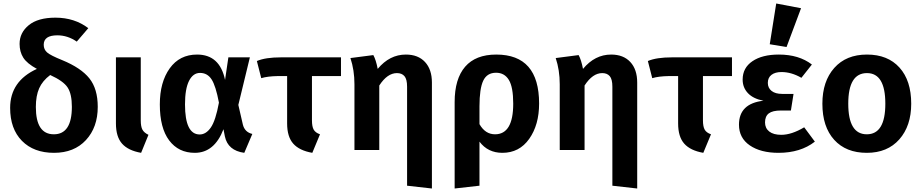

<svg xmlns="http://www.w3.org/2000/svg" viewBox="-20 -858 5269 1098"><path d="M391 -247Q391 -321 366.5 -358Q342 -395 267 -429Q223 -396 204 -353Q185 -310 185 -246Q185 -90 288 -90Q391 -90 391 -247ZM336 -514Q443 -470 491 -410Q539 -350 539 -247Q539 -130 471.5 -57Q404 16 289 16Q173 16 105.5 -52.5Q38 -121 38 -241Q38 -394 191 -464Q134 -495 113 -528.5Q92 -562 92 -607Q92 -671 144.5 -714Q197 -757 297 -757Q406 -757 485 -697L419 -620Q367 -656 308 -656Q230 -656 230 -602Q230 -575 249.5 -558Q269 -541 336 -514Z M785 -530V-170Q785 -134 794.5 -116.5Q804 -99 829 -87L787 16Q713 3 678 -36.5Q643 -76 643 -152V-530Z M1124 -441Q1084 -441 1061 -395.5Q1038 -350 1038 -261Q1038 -89 1122 -89Q1158 -89 1185.5 -128.5Q1213 -168 1232 -271Q1214 -367 1190 -404Q1166 -441 1124 -441ZM1107 -546Q1237 -546 1267 -401L1286 -530H1409L1343 -258L1369 -145Q1380 -102 1423 -92L1377 16Q1283 3 1266 -78L1258 -119Q1206 16 1094 16Q1001 16 947.5 -55Q894 -126 894 -261Q894 -388 950.5 -467Q1007 -546 1107 -546Z M1764 -423V-170Q1764 -134 1774 -116.5Q1784 -99 1810 -90L1766 16Q1692 3 1657 -36.5Q1622 -76 1622 -152V-423H1569Q1510 -422 1474 -411L1449 -509Q1498 -530 1586 -530H1930V-423Z M2301 -546Q2371 -546 2410.5 -503.5Q2450 -461 2450 -386V220L2308 204V-362Q2308 -405 2293 -422.5Q2278 -440 2250 -440Q2195 -440 2149 -369V0H2007V-376Q2007 -457 1984 -526L2115 -543Q2130 -516 2140 -464Q2208 -546 2301 -546Z M2811 -90Q2915 -90 2915 -265Q2915 -360 2890 -401Q2865 -442 2817 -442Q2765 -442 2743.5 -396.5Q2722 -351 2722 -250V-148Q2755 -90 2811 -90ZM2818 -546Q3063 -546 3063 -266Q3063 -144 3006.5 -64Q2950 16 2853 16Q2770 16 2722 -48V204L2580 220V-274Q2580 -407 2640 -476.5Q2700 -546 2818 -546Z M3475 -546Q3545 -546 3584.5 -503.5Q3624 -461 3624 -386V220L3482 204V-362Q3482 -405 3467 -422.5Q3452 -440 3424 -440Q3369 -440 3323 -369V0H3181V-376Q3181 -457 3158 -526L3289 -543Q3304 -516 3314 -464Q3382 -546 3475 -546Z M4000 -423V-170Q4000 -134 4010 -116.5Q4020 -99 4046 -90L4002 16Q3928 3 3893 -36.5Q3858 -76 3858 -152V-423H3805Q3746 -422 3710 -411L3685 -509Q3734 -530 3822 -530H4166V-423Z M4434 -546Q4549 -546 4623 -489L4563 -413Q4506 -446 4449 -446Q4413 -446 4392 -430Q4371 -414 4371 -384Q4371 -355 4392.5 -338Q4414 -321 4453 -321H4518L4503 -226H4446Q4398 -226 4376.5 -209.5Q4355 -193 4355 -158Q4355 -125 4379 -106Q4403 -87 4448 -87Q4507 -87 4579 -130L4640 -48Q4558 16 4432 16Q4330 16 4268 -26.5Q4206 -69 4206 -145Q4206 -266 4346 -282Q4288 -293 4257.5 -325Q4227 -357 4227 -403Q4227 -470 4283 -508Q4339 -546 4434 -546ZM4561 -811 4478 -589 4382 -605 4419 -838Z M4938 -440Q4831 -440 4831 -265Q4831 -90 4937 -90Q5043 -90 5043 -265Q5043 -440 4938 -440ZM5191 -265Q5191 -138 5123 -61Q5055 16 4937 16Q4818 16 4750.5 -58.5Q4683 -133 4683 -265Q4683 -393 4751 -469.5Q4819 -546 4938 -546Q5057 -546 5124 -471.5Q5191 -397 5191 -265Z"/></svg>

Font: FiraSans
Style: Regular
Weight: 600
Designer: Carrois Corporate & Edenspiekermann AG
Foundry: Carrois Corporate GbR & Edenspiekermann AG
Version: Version 3.106;PS 003.106;hotconv 1.0.70;makeotf.lib2.5.58329